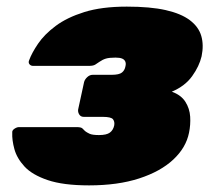

<svg xmlns="http://www.w3.org/2000/svg" viewBox="-20 -550 655 580"><path d="M249 10Q171 10 124 -6Q77 -22 54 -47Q31 -72 23.5 -99.5Q16 -127 17 -149Q16 -156 23.5 -161Q31 -166 37 -166H212Q225 -166 229 -162Q233 -158 237 -154Q242 -150 250.5 -146Q259 -142 279 -142Q302 -142 312 -149.5Q322 -157 325 -171Q327 -182 321.5 -189.5Q316 -197 290 -197H233Q224 -197 219.5 -204Q215 -211 216 -219L234 -302Q236 -310 243.5 -317Q251 -324 260 -324H317Q340 -324 348.5 -331Q357 -338 359 -350Q361 -358 358.5 -364Q356 -370 349 -373Q342 -376 329 -376Q310 -376 300 -373Q290 -370 280 -363Q274 -359 268 -355Q262 -351 249 -351H80Q73 -351 69 -356Q65 -361 68 -368Q76 -390 95 -418Q114 -446 148 -471.5Q182 -497 234.5 -513.5Q287 -530 363 -530Q434 -530 480.5 -519.5Q527 -509 553.5 -489Q580 -469 588 -441.5Q596 -414 589 -380Q582 -350 560.5 -320Q539 -290 499 -273Q527 -263 540 -242.5Q553 -222 554.5 -197.5Q556 -173 551 -149Q542 -104 503.5 -68Q465 -32 400.5 -11Q336 10 249 10Z"/></svg>

Font: Rubik Light Black
Style: Italic
Weight: 900
Italic angle: -12°
Version: Version 2.104